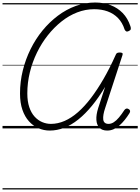

<svg xmlns="http://www.w3.org/2000/svg" viewBox="-20 -1020 1114 1525"><path d="M375 17Q328 17 285.5 -1.5Q243 -20 210 -56.5Q177 -93 158 -148Q139 -203 139 -278Q139 -371 161 -460Q183 -549 223 -630Q263 -711 318 -778Q373 -845 439.5 -895Q506 -945 581 -972.5Q656 -1000 736 -1000Q803 -1000 858.5 -979Q914 -958 954.5 -916.5Q995 -875 1016 -811Q1021 -797 1018.5 -788Q1016 -779 1002 -773Q990 -767 982.5 -771Q975 -775 970 -785Q952 -841 917.5 -876.5Q883 -912 835 -929.5Q787 -947 728 -947Q659 -947 593 -921.5Q527 -896 468 -849Q409 -802 359.5 -739.5Q310 -677 273.5 -602Q237 -527 217 -445Q197 -363 197 -278Q197 -215 212.5 -169Q228 -123 255 -93.5Q282 -64 315.5 -50Q349 -36 384 -36Q439 -36 493 -59.5Q547 -83 599.5 -129Q652 -175 702.5 -241.5Q753 -308 802.5 -393.5Q852 -479 898 -582Q902 -593 908.5 -598Q915 -603 931 -603Q945 -603 951 -598.5Q957 -594 953 -583L816 -164Q806 -135 802 -111.5Q798 -88 800 -71Q802 -54 812.5 -45Q823 -36 842 -36Q863 -36 883.5 -49Q904 -62 925 -87Q946 -112 968 -146Q975 -155 983 -157.5Q991 -160 1001 -154Q1011 -149 1013 -140.5Q1015 -132 1009 -122Q991 -93 970.5 -67.5Q950 -42 928 -23Q906 -4 882 6.5Q858 17 832 17Q791 17 769.5 -5.5Q748 -28 745.5 -68Q743 -108 760 -162L815 -330Q764 -245 710.5 -180Q657 -115 602 -71Q547 -27 490 -5Q433 17 375 17ZM0 475H1074V485H0ZM0 -20H1074V0H0ZM0 -505H1074V-500H0ZM0 -995H1074V-985H0Z"/></svg>

Font: Playwrite CZ Guides
Style: Regular
Weight: 400
Designer: Veronika Burian, José Scaglione
Foundry: TypeTogether
Version: Version 1.003